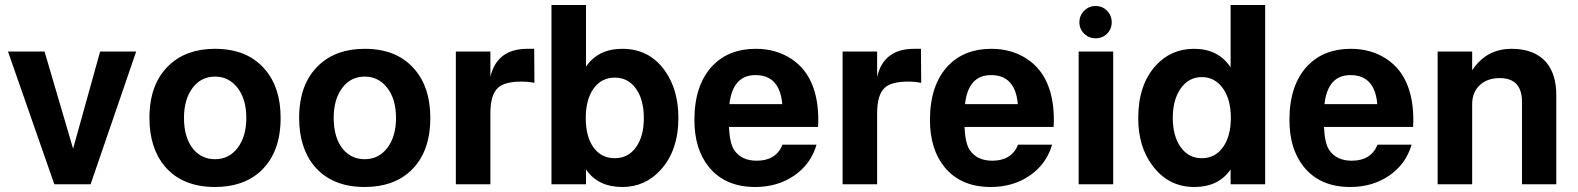

<svg xmlns="http://www.w3.org/2000/svg" viewBox="-20 -736 6302 767"><path d="M342 0H197L12 -530H158L272 -142L380 -530H524Z M839 -541Q970 -541 1040 -457Q1101 -385 1101 -265Q1101 -127 1022 -53Q953 11 839 11Q708 11 638 -72Q577 -145 577 -265Q577 -402 656 -476Q725 -541 839 -541ZM839 -430Q783 -430 749 -384.5Q715 -339 715 -265Q715 -185 753 -139Q787 -100 839 -100Q895 -100 929.5 -145.5Q964 -191 964 -265Q964 -344 925 -390Q891 -430 839 -430Z M1437 -541Q1568 -541 1638 -457Q1699 -385 1699 -265Q1699 -127 1620 -53Q1551 11 1437 11Q1306 11 1236 -72Q1175 -145 1175 -265Q1175 -402 1254 -476Q1323 -541 1437 -541ZM1437 -430Q1381 -430 1347 -384.5Q1313 -339 1313 -265Q1313 -185 1351 -139Q1385 -100 1437 -100Q1493 -100 1527.5 -145.5Q1562 -191 1562 -265Q1562 -344 1523 -390Q1489 -430 1437 -430Z M1801 -530H1939V-429Q1965 -541 2087 -541Q2106 -541 2114 -541L2115 -405Q2090 -410 2063 -410Q1995 -410 1969 -385Q1939 -357 1939 -284V0H1801Z M2183 -716H2321V-470Q2370 -541 2466 -541Q2573 -541 2635 -455Q2690 -379 2690 -265Q2690 -135 2619 -57Q2557 11 2466 11Q2369 11 2321 -59V0H2183ZM2436 -426Q2383 -426 2351.5 -382.5Q2320 -339 2320 -264Q2320 -190 2351 -147Q2382 -104 2436 -104Q2489 -104 2520.5 -147.5Q2552 -191 2552 -264Q2552 -338 2520.5 -382Q2489 -426 2436 -426Z M3248 -229H2892Q2895 -165 2912 -138Q2941 -94 3003 -94Q3080 -94 3106 -158H3242Q3219 -80 3152.5 -34.5Q3086 11 2997 11Q2876 11 2811 -70Q2754 -141 2754 -257Q2754 -398 2828 -475Q2893 -541 2999 -541Q3080 -541 3141 -501Q3202 -461 3228 -389Q3249 -333 3249 -254Q3249 -244 3248 -229ZM3105 -320Q3095 -436 2998 -436Q2907 -436 2894 -320Z M3346 -530H3484V-429Q3510 -541 3632 -541Q3651 -541 3659 -541L3660 -405Q3635 -410 3608 -410Q3540 -410 3514 -385Q3484 -357 3484 -284V0H3346Z M4189 -229H3833Q3836 -165 3853 -138Q3882 -94 3944 -94Q4021 -94 4047 -158H4183Q4160 -80 4093.5 -34.5Q4027 11 3938 11Q3817 11 3752 -70Q3695 -141 3695 -257Q3695 -398 3769 -475Q3834 -541 3940 -541Q4021 -541 4082 -501Q4143 -461 4169 -389Q4190 -333 4190 -254Q4190 -244 4189 -229ZM4046 -320Q4036 -436 3939 -436Q3848 -436 3835 -320Z M4427 -530V0H4289V-530ZM4357 -712Q4384 -712 4402.5 -693Q4421 -674 4421 -647Q4421 -620 4402.5 -601.5Q4384 -583 4357 -583Q4330 -583 4311 -601.5Q4292 -620 4292 -647Q4292 -674 4311 -693Q4330 -712 4357 -712Z M5034 -716V0H4896V-59Q4848 11 4751 11Q4646 11 4582 -77Q4527 -152 4527 -264Q4527 -397 4597 -474Q4658 -541 4750 -541Q4847 -541 4896 -467V-716ZM4781 -428Q4729 -428 4697 -383Q4665 -338 4665 -265Q4665 -193 4696.5 -148.5Q4728 -104 4781 -104Q4834 -104 4865.5 -148Q4897 -192 4897 -265Q4897 -339 4865 -383.5Q4833 -428 4781 -428Z M5625 -229H5269Q5272 -165 5289 -138Q5318 -94 5380 -94Q5457 -94 5483 -158H5619Q5596 -80 5529.5 -34.5Q5463 11 5374 11Q5253 11 5188 -70Q5131 -141 5131 -257Q5131 -398 5205 -475Q5270 -541 5376 -541Q5457 -541 5518 -501Q5579 -461 5605 -389Q5626 -333 5626 -254Q5626 -244 5625 -229ZM5482 -320Q5472 -436 5375 -436Q5284 -436 5271 -320Z M5723 -530H5861V-455Q5917 -541 6019 -541Q6110 -541 6157 -487Q6197 -439 6197 -357V0H6060V-329Q6060 -424 5971 -424Q5921 -424 5891 -395.5Q5861 -367 5861 -320V0H5723Z"/></svg>

Font: Almarai Bold
Style: Regular
Weight: 700
Designer: Boutros International 2019
Foundry: Created by Boutros International 2019
Version: Version 1.10